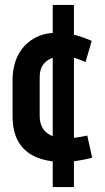

<svg xmlns="http://www.w3.org/2000/svg" viewBox="-20 -645 425 779"><path d="M194 114H280V-625H194ZM327 -393 352 -479Q321 -493 288 -502Q255 -511 222 -512Q160 -514 117.5 -489Q75 -464 53 -420.5Q31 -377 31 -320V-174Q31 -110 55 -69.5Q79 -29 122.5 -9.5Q166 10 223 12Q257 13 290 8Q323 3 354 -5L334 -95Q334 -95 326.5 -93.5Q319 -92 306 -89.5Q293 -87 277 -85.5Q261 -84 245 -84Q222 -84 203 -89.5Q184 -95 170 -106Q156 -117 148.5 -134.5Q141 -152 141 -175V-332Q141 -363 154.5 -382Q168 -401 191.5 -409.5Q215 -418 244 -416Q266 -415 287.5 -408.5Q309 -402 327 -393Z"/></svg>

Font: Advent Pro
Style: Bold
Weight: 700
Designer: VivaRado, Andreas Kalpakidis
Foundry: VivaRado, Andreas Kalpakidis
Version: Version 3.000